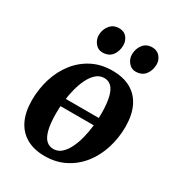

<svg xmlns="http://www.w3.org/2000/svg" viewBox="-187 -896 946 1027"><g transform="rotate(30 286.0 -383.0)"><path d="M414 -261H161L168 -308.5H419.5ZM331 -564.5Q398.5 -564.5 444.8 -538.5Q491 -512.5 515.5 -462.5Q540 -412.5 540.5 -340Q540.5 -269.5 520.5 -205.8Q500.5 -142 462 -93Q423.5 -44 368 -15.5Q312.5 13 243 13Q177.5 13 131 -13.2Q84.5 -39.5 60.2 -89.5Q36 -139.5 35.5 -211Q35.5 -282.5 55.5 -346.5Q75.5 -410.5 114 -459.5Q152.5 -508.5 207.2 -536.5Q262 -564.5 331 -564.5ZM313 -508.5Q285 -508.5 263.8 -490Q242.5 -471.5 227 -440.5Q211.5 -409.5 201.5 -371Q191.5 -332.5 186.8 -292Q182 -251.5 182.5 -214Q183 -151 193 -113.5Q203 -76 221.2 -59.5Q239.5 -43 264 -43Q292 -43 313 -61.2Q334 -79.5 349.5 -110.5Q365 -141.5 374.8 -180Q384.5 -218.5 389.2 -259.2Q394 -300 393.5 -338Q393 -401 383.2 -438.2Q373.5 -475.5 355.8 -492Q338 -508.5 313 -508.5ZM233 -621.5Q206.5 -621.5 188.8 -643.5Q171 -665.5 171 -693.5Q172 -729 192.8 -754Q213.5 -779 248 -779Q279.5 -779 296.2 -757.8Q313 -736.5 312.5 -710Q312.5 -673.5 292.8 -647.5Q273 -621.5 233 -621.5ZM438 -621.5Q412 -621.5 394 -643.5Q376 -665.5 376.5 -693.5Q377.5 -729 397.5 -754Q417.5 -779 453 -779Q483.5 -779 501 -757.8Q518.5 -736.5 518 -710Q517.5 -673.5 497.5 -647.5Q477.5 -621.5 438 -621.5Z"/></g></svg>

Font: Merriweather 28pt
Style: Bold Italic
Weight: 700
Italic angle: -7.8°
Version: Version 2.101